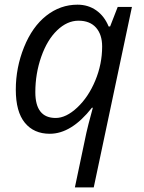

<svg xmlns="http://www.w3.org/2000/svg" viewBox="-20 -565 617 825"><path d="M219.2 -58.1Q264.2 -58.1 312 -103Q359.9 -147.9 389.4 -218.8Q418.9 -289.6 418.9 -365.2Q418.9 -416.5 392.6 -446.3Q366.2 -476.1 317.4 -476.1Q268.6 -476.1 225.6 -434.8Q182.6 -393.6 157.2 -321Q131.8 -248.5 131.8 -168.9Q131.8 -58.1 219.2 -58.1ZM313 -544.9Q358.9 -544.9 393.8 -520.3Q428.7 -495.6 446.8 -451.2H453.1L485.8 -535.2H546.9L382.8 240.2H301.8L351.1 5.9Q355.5 -16.1 378.9 -102.1H375Q287.1 9.8 193.8 9.8Q125.5 9.8 86.7 -37.6Q47.9 -85 47.9 -179.7Q47.9 -274.4 83.3 -362.3Q118.7 -450.2 179 -497.6Q239.3 -544.9 313 -544.9Z"/></svg>

Font: OpenSans-Italic
Style: Italic
Weight: 400
Italic angle: -12°
Foundry: Ascender Corporation
Version: Version 1.10